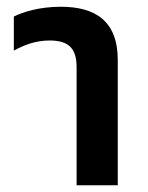

<svg xmlns="http://www.w3.org/2000/svg" viewBox="-20 -549 438 569"><path d="M207 0H329V-371C329 -489 260 -529 160 -529C96 -529 47 -513 21 -500V-399C52 -416 86 -429 127 -429C184 -429 207 -405 207 -350Z"/></svg>

Font: Noto Sans Thai UI SemiCondensed Semi
Style: Regular
Weight: 600
Width: 4
Designer: Monotype Design Team
Foundry: Monotype Imaging Inc.
Version: Version 1.901